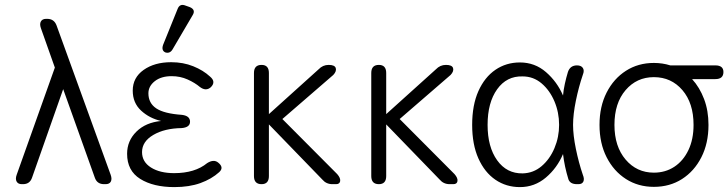

<svg xmlns="http://www.w3.org/2000/svg" viewBox="-20 -752 2974 784"><path d="M69 0Q54 0 48 -10.5Q42 -21 48 -38L204 -476L147 -637Q141 -654 147 -664.5Q153 -675 168 -675H173Q201 -675 211 -648L432 -38Q438 -21 432.5 -10.5Q427 0 411 0H405Q376 0 367 -27L238 -388L111 -27Q102 0 74 0Z M692 12Q606 12 552.5 -21.5Q499 -55 499 -124Q499 -177 537 -214.5Q575 -252 638 -258Q590 -269 556 -300.5Q522 -332 522 -382Q522 -435 566.5 -466.5Q611 -498 679 -498Q728 -498 769 -481.5Q810 -465 838 -439Q863 -418 841 -396Q821 -378 796 -397Q776 -414 746 -427.5Q716 -441 681 -441Q638 -441 612 -420.5Q586 -400 586 -371Q586 -331 618 -309.5Q650 -288 723 -283Q756 -279 756 -255Q756 -232 722 -229Q652 -228 606 -201Q560 -174 560 -131Q560 -91 596.5 -68Q633 -45 691 -45Q776 -45 826 -86Q853 -103 871 -88Q896 -68 875 -49Q844 -21 798.5 -4.5Q753 12 692 12ZM685 -551Q674 -532 655 -538Q638 -546 646 -569L705 -715Q714 -739 738 -729L755 -723Q781 -712 766 -689Z M1048 0Q1017 0 1017 -33V-454Q1017 -487 1048 -487Q1078 -487 1078 -454V-286L1281 -469Q1298 -487 1322 -487Q1347 -487 1351 -474Q1355 -461 1341 -446L1133 -266L1357 -41Q1371 -25 1369 -12.5Q1367 0 1352 0H1337Q1312 0 1296 -19L1078 -244V-33Q1078 0 1048 0Z M1527 0Q1496 0 1496 -33V-454Q1496 -487 1527 -487Q1557 -487 1557 -454V-286L1760 -469Q1777 -487 1801 -487Q1826 -487 1830 -474Q1834 -461 1820 -446L1612 -266L1836 -41Q1850 -25 1848 -12.5Q1846 0 1831 0H1816Q1791 0 1775 -19L1557 -244V-33Q1557 0 1527 0Z M2103 12Q2047 12 2003 -18Q1959 -48 1933.5 -105Q1908 -162 1908 -242Q1908 -323 1933.5 -380Q1959 -437 2003 -467Q2047 -497 2103 -497Q2164 -497 2209.5 -457.5Q2255 -418 2279 -362Q2281 -385 2286.5 -410Q2292 -435 2299 -458Q2308 -485 2336 -485Q2353 -485 2360 -474.5Q2367 -464 2360 -447Q2343 -397 2331.5 -341Q2320 -285 2320 -242Q2320 -200 2331.5 -144Q2343 -88 2360 -38Q2367 -21 2362 -10.5Q2357 0 2342 0H2336Q2308 0 2301 -20Q2285 -72 2279 -123Q2255 -66 2209 -27Q2163 12 2103 12ZM2114 -44Q2158 -45 2191.5 -73.5Q2225 -102 2244 -147Q2263 -192 2263 -242Q2263 -293 2244 -338Q2225 -383 2191.5 -411.5Q2158 -440 2114 -440Q2049 -442 2010 -387.5Q1971 -333 1971 -242Q1971 -152 2010 -97.5Q2049 -43 2114 -44Z M2650 11Q2586 11 2536 -21Q2486 -53 2457 -110Q2428 -167 2428 -242Q2428 -317 2457 -374Q2486 -431 2536 -463Q2586 -495 2650 -495Q2685 -495 2717 -485H2901Q2934 -485 2934 -458Q2934 -429 2901 -429H2806Q2837 -395 2855 -347.5Q2873 -300 2873 -242Q2873 -167 2844 -110Q2815 -53 2765 -21Q2715 11 2650 11ZM2650 -47Q2697 -47 2733.5 -71Q2770 -95 2791 -139Q2812 -183 2812 -242Q2812 -331 2766.5 -384Q2721 -437 2650 -437Q2580 -437 2534.5 -384Q2489 -331 2489 -242Q2489 -154 2534.5 -100.5Q2580 -47 2650 -47Z"/></svg>

Font: Zen Maru Gothic
Style: Regular
Weight: 400
Designer: Yoshimichi Ohira
Foundry: Positype
Version: Version 1.002